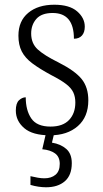

<svg xmlns="http://www.w3.org/2000/svg" viewBox="-20 -563 437 813"><path d="M192 10Q118 10 82.5 -20.5Q47 -51 47 -95Q47 -126 60.5 -138.5Q74 -151 89 -151Q89 -96 112.5 -61.5Q136 -27 194 -27Q246 -27 272.5 -55Q299 -83 299 -129Q299 -153 290.5 -171.5Q282 -190 260 -207Q238 -224 197 -245Q147 -272 116.5 -295Q86 -318 72 -345.5Q58 -373 58 -412Q58 -474 99.5 -508.5Q141 -543 210 -543Q274 -543 306.5 -515Q339 -487 339 -450Q339 -426 327 -412.5Q315 -399 293 -399Q293 -508 203 -508Q156 -508 134 -483Q112 -458 112 -421Q112 -379 140 -353.5Q168 -328 227 -299Q298 -263 326 -228Q354 -193 354 -138Q354 -68 309.5 -29Q265 10 192 10ZM175 230Q160 230 143 227.5Q126 225 109 220V183Q126 187 140.5 189.5Q155 192 168 192Q197 192 215 177Q233 162 233 131Q233 101 213 86.5Q193 72 159 69L177 -9H212L200 41Q237 47 260.5 67.5Q284 88 284 128Q284 179 254.5 204.5Q225 230 175 230Z"/></svg>

Font: Noto Serif Tamil SemiCondensed Light
Style: Regular
Weight: 300
Width: 4
Designer: Indian Type Foundry, Tom Grace, and the Monotype Design Team
Foundry: Monotype Imaging Inc.
Version: Version 2.004; ttfautohint (v1.8.4.7-5d5b)